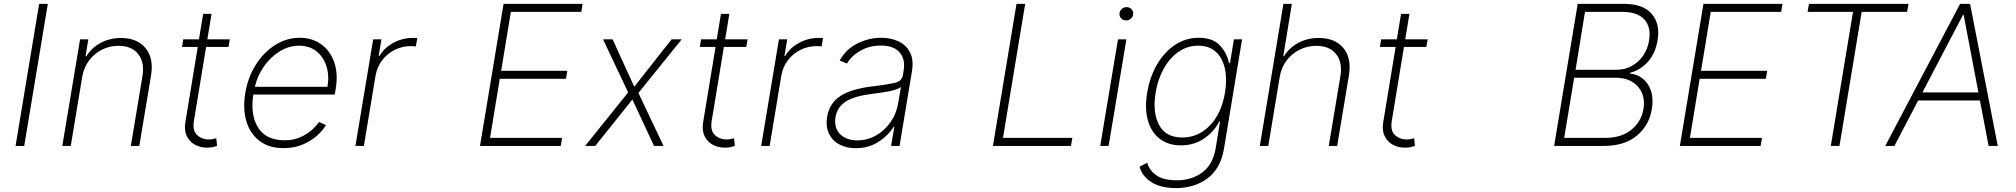

<svg xmlns="http://www.w3.org/2000/svg" viewBox="-20 -747 10324 983"><path d="M224.8 -727.3 104 0H59.7L180.4 -727.3Z M400.9 -353.7 342.3 0H299L389.9 -545.5H432.2L418 -459.2H422.2Q447.8 -501.4 494.7 -527Q541.5 -552.6 599.8 -552.6Q681.8 -552.6 725 -500.9Q768.1 -449.2 753.2 -359.7L693.2 0H649.9L709.5 -358Q720.9 -427.6 687.7 -470Q654.5 -512.4 586.6 -512.4Q540.8 -512.4 501.6 -492.5Q462.4 -472.7 435.7 -437Q409.1 -401.3 400.9 -353.7Z M1156.6 -545.5 1149.9 -506.7H1035.2L973 -128.9Q964.5 -79.2 988.6 -56.1Q1012.8 -33 1049.7 -33Q1060.7 -33 1069.6 -35Q1078.5 -36.9 1087.4 -39.4L1091.3 0Q1080.3 3.9 1068 6.4Q1055.8 8.9 1039.1 8.9Q1005 8.9 977.5 -6.4Q949.9 -21.7 936.1 -50.6Q922.2 -79.5 929 -121.1L992.5 -506.7H911.9L918.3 -545.5H998.6L1020.2 -676.1H1063.2L1041.5 -545.5Z M1431.8 11.4Q1358 11.4 1309.3 -25.2Q1260.7 -61.8 1241.5 -125.4Q1222.3 -188.9 1235.8 -270.2Q1249.3 -351.9 1289.8 -415.8Q1330.3 -479.8 1389 -516.7Q1447.8 -553.6 1515.3 -553.6Q1576.3 -553.6 1622.7 -521.5Q1669 -489.3 1690.5 -430.2Q1712 -371.1 1698.5 -290.1L1693.5 -263.1H1277Q1260.7 -158.7 1301.5 -93.7Q1342.3 -28.8 1437.1 -28.8Q1481.5 -28.8 1516.2 -43.9Q1550.8 -58.9 1575.3 -80.6Q1599.8 -102.3 1613.3 -122.5L1649.1 -106.5Q1632.8 -79.2 1602.3 -51.8Q1571.7 -24.5 1528.8 -6.6Q1485.8 11.4 1431.8 11.4ZM1284.8 -302.6H1656.6Q1666.5 -361.5 1650.9 -409.3Q1635.3 -457 1599.3 -485.1Q1563.2 -513.1 1511 -513.1Q1459.9 -513.1 1413.2 -484.7Q1366.5 -456.3 1332.4 -408.6Q1298.3 -360.8 1284.8 -302.6Z M1799.7 0 1890.6 -545.5H1932.9L1918.7 -460.2H1922.6Q1946.7 -502.1 1993.6 -527.5Q2040.5 -552.9 2094.5 -552.9Q2100.5 -552.9 2105.8 -552.9Q2111.2 -552.9 2116.5 -552.6L2109 -508.9Q2104.8 -509.6 2098.9 -510.3Q2093 -511 2084.5 -511Q2039.1 -511 2000.4 -491.5Q1961.6 -471.9 1935.9 -437.7Q1910.2 -403.4 1902.7 -359.4L1843 0Z M2437.5 0 2558.2 -727.3H2963.1L2956 -686.1H2595.5L2545.8 -384.6H2884.6L2877.5 -343.4H2538.7L2489 -41.2H2858L2850.9 0Z M3116.5 -545.5 3227.3 -302.9 3418.3 -545.5H3470.2L3248.6 -271L3377.1 0H3328.5L3217.7 -237.6L3027.7 0H2975.9L3196 -273.8L3067.5 -545.5Z M3807.5 -545.5 3800.8 -506.7H3686.1L3623.9 -128.9Q3615.4 -79.2 3639.6 -56.1Q3663.7 -33 3700.6 -33Q3711.6 -33 3720.5 -35Q3729.4 -36.9 3738.3 -39.4L3742.2 0Q3731.2 3.9 3718.9 6.4Q3706.7 8.9 3690 8.9Q3655.9 8.9 3628.4 -6.4Q3600.9 -21.7 3587 -50.6Q3573.2 -79.5 3579.9 -121.1L3643.5 -506.7H3562.9L3569.2 -545.5H3649.5L3671.2 -676.1H3714.1L3692.5 -545.5Z M3877.1 0 3968 -545.5H4010.3L3996.1 -460.2H4000Q4024.1 -502.1 4071 -527.5Q4117.9 -552.9 4171.9 -552.9Q4177.9 -552.9 4183.2 -552.9Q4188.6 -552.9 4193.9 -552.6L4186.4 -508.9Q4182.2 -509.6 4176.3 -510.3Q4170.5 -511 4161.9 -511Q4116.5 -511 4077.8 -491.5Q4039.1 -471.9 4013.3 -437.7Q3987.6 -403.4 3980.1 -359.4L3920.5 0Z M4361.5 11.7Q4314.6 11.7 4278.4 -7.1Q4242.2 -25.9 4224.4 -62.1Q4206.7 -98.4 4214.8 -150.2Q4226.6 -218.4 4282 -255.1Q4337.4 -291.9 4448.5 -305Q4512.1 -312.5 4554.7 -321.2Q4597.3 -329.9 4602.6 -361.2L4606.2 -383.9Q4616.5 -443.2 4586.1 -478.5Q4555.8 -513.8 4489.7 -513.8Q4431.8 -513.8 4385.7 -487.7Q4339.5 -461.6 4316.4 -421.9L4278.8 -437.1Q4311.8 -496.1 4370.4 -524.9Q4429 -553.6 4492.2 -553.6Q4540.8 -553.6 4580.1 -535.3Q4619.3 -517 4639 -478.9Q4658.7 -440.7 4648.8 -381L4585.6 0H4542.3L4558.9 -98.4H4555.8Q4527.3 -52.6 4476.9 -20.4Q4426.5 11.7 4361.5 11.7ZM4369.7 -28.4Q4420.8 -28.4 4465 -53.4Q4509.2 -78.5 4539.6 -122.2Q4570 -165.8 4578.8 -221.2L4592.7 -301.5Q4573.5 -287.3 4530.4 -279.3Q4487.2 -271.3 4447.1 -266.7Q4356.2 -256 4311.4 -227.8Q4266.7 -199.6 4257.8 -148.8Q4248.9 -93 4280.7 -60.7Q4312.5 -28.4 4369.7 -28.4Z M5063.6 0 5184.3 -727.3H5228.7L5115.1 -41.2H5470.2L5463.1 0Z M5612.9 0 5703.8 -545.5H5746.8L5655.9 0ZM5745.7 -642.4Q5730.5 -642.4 5720.3 -652.9Q5710.2 -663.4 5711.6 -678.3Q5712.4 -691.1 5723 -700.8Q5733.7 -710.6 5747.5 -710.6Q5763.1 -710.6 5773.1 -700.1Q5783 -689.6 5781.6 -674.7Q5780.9 -661.6 5770.2 -652Q5759.6 -642.4 5745.7 -642.4Z M6000.4 215.9Q5924.4 215.9 5876.4 186.4Q5828.5 157 5814.3 106.5L5853.3 86.3Q5864.7 125.7 5900.9 150.9Q5937.1 176.1 6003.6 176.1Q6082 176.1 6136.2 135.3Q6190.3 94.5 6204.2 11L6226.2 -124.6H6221.9Q6195 -71.7 6143.8 -37.3Q6092.7 -2.8 6025.9 -2.8Q5961.3 -2.8 5917.8 -36.2Q5874.3 -69.6 5857.1 -130.3Q5839.8 -191.1 5853.3 -272.7Q5867.2 -354.8 5904.5 -418.1Q5941.8 -481.5 5996.6 -517.6Q6051.5 -553.6 6117.5 -553.6Q6188.6 -553.6 6225 -515.1Q6261.4 -476.6 6272.4 -423.7H6277.3L6297.2 -545.5H6339.1L6246.8 12.8Q6229.8 115.4 6162.8 165.7Q6095.9 215.9 6000.4 215.9ZM6033 -43Q6114.7 -43 6174.4 -104.6Q6234 -166.2 6251.8 -273.1Q6263.1 -342 6251.1 -396.3Q6239 -450.6 6204.7 -481.9Q6170.5 -513.1 6114.7 -513.1Q6058.6 -513.1 6013.3 -481.4Q5968 -449.6 5937.9 -395.2Q5907.7 -340.9 5896.7 -273.1Q5880 -170.8 5914.4 -106.9Q5948.9 -43 6033 -43Z M6532 -353.7 6473.4 0H6430L6550.8 -727.3H6594.1L6550.1 -459.2H6554.3Q6579.9 -501.8 6626.4 -527.2Q6672.9 -552.6 6732.2 -552.6Q6814.6 -552.6 6857.8 -501.2Q6900.9 -449.9 6886 -359.7L6826 0H6783L6842.7 -358Q6854 -427.9 6820.5 -470.2Q6786.9 -512.4 6719.1 -512.4Q6673.3 -512.4 6633.5 -492.5Q6593.8 -472.7 6566.9 -437Q6540.1 -401.3 6532 -353.7Z M7289.4 -545.5 7282.7 -506.7H7168L7105.8 -128.9Q7097.3 -79.2 7121.4 -56.1Q7145.6 -33 7182.5 -33Q7193.5 -33 7202.4 -35Q7211.3 -36.9 7220.2 -39.4L7224.1 0Q7213.1 3.9 7200.8 6.4Q7188.6 8.9 7171.9 8.9Q7137.8 8.9 7110.3 -6.4Q7082.7 -21.7 7068.9 -50.6Q7055 -79.5 7061.8 -121.1L7125.4 -506.7H7044.7L7051.1 -545.5H7131.4L7153.1 -676.1H7196L7174.4 -545.5Z M7936.8 0 8057.5 -727.3H8293.7Q8392.8 -727.3 8436.8 -675.6Q8480.8 -623.9 8466.3 -539.8Q8455.3 -473.7 8417.1 -430.9Q8378.9 -388.1 8326 -374.6L8325.6 -370.4Q8362.6 -367.2 8391.2 -343.9Q8419.7 -320.7 8432.9 -281.1Q8446 -241.5 8437.1 -188.6Q8423.3 -105.1 8360.4 -52.6Q8297.6 0 8192.1 0ZM7988.3 -41.2H8199.2Q8281.2 -41.2 8332 -82.4Q8382.8 -123.6 8394.2 -188.6Q8402 -234.4 8386.5 -270.8Q8371.1 -307.2 8336.5 -328.1Q8301.8 -349.1 8251.8 -349.1H8039.4ZM8046.5 -389.6H8253.6Q8299.7 -389.6 8335.4 -409.8Q8371.1 -430 8393.8 -464.1Q8416.5 -498.2 8422.9 -539.8Q8434.3 -607.6 8399.1 -646.8Q8364 -686.1 8286.6 -686.1H8094.8Z M8580.6 0 8701.3 -727.3H9106.2L9099.1 -686.1H8738.6L8688.9 -384.6H9027.7L9020.6 -343.4H8681.8L8632.1 -41.2H9001.1L8994 0Z M9234.4 -686.1 9241.5 -727.3H9751.1L9744 -686.1H9511.4L9397.7 0H9353.3L9467 -686.1Z M9679 0H9632.1L10015.3 -727.3H10066.4L10208.1 0H10161.2L10116.8 -232.6H9800.8ZM9822.4 -273.8H10109L10033.7 -670.1H10029.8Z"/></svg>

Font: Inter Extra Light  BETA
Style: Italic
Weight: 200
Italic angle: 9.39999°
Designer: Rasmus Andersson
Foundry: rsms
Version: Version 3.011;git-f93a4a705